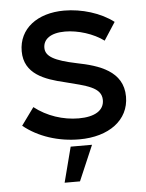

<svg xmlns="http://www.w3.org/2000/svg" viewBox="-52 -571 607 797"><g transform="rotate(-5 252.0 -173.0)"><path d="M262 9C385 9 470 -53 470 -151C470 -258 369 -289 278 -307C187 -326 150 -346 150 -382C150 -418 181 -442 241 -442C295 -442 359 -422 402 -390L450 -464C397 -505 318 -529 245 -529C133 -529 55 -470 55 -376C55 -281 140 -252 221 -233C310 -210 373 -199 373 -145C373 -102 334 -78 267 -78C202 -78 135 -100 83 -141L30 -68C91 -18 175 9 262 9ZM185 183H249L312 36H223Z"/></g></svg>

Font: Fixel Display Medium
Style: Regular
Weight: 500
Designer: AlfaBravo + MacPaw
Foundry: Kyrylo Tkachov, Marchela Mozhyna, Serhii Makarenko, Maria Weinstein, Zakhar Kryvoshyya
Version: Version 1.211